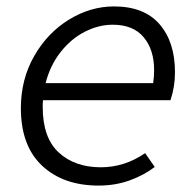

<svg xmlns="http://www.w3.org/2000/svg" viewBox="-20 -565 605 598"><path d="M45 -228Q45 -318 86.5 -390.5Q128 -463 195 -504Q262 -545 335 -545Q429 -545 477 -489.5Q525 -434 525 -340Q525 -295 511 -253H114Q113 -245 113 -232Q113 -136 163 -90Q213 -44 294 -44Q368 -44 432 -88L462 -45Q428 -19 383.5 -3Q339 13 287 13Q177 13 111 -49Q45 -111 45 -228ZM457 -306Q460 -327 460 -347Q460 -410 427.5 -449Q395 -488 331 -488Q287 -488 244 -466Q201 -444 168.5 -402.5Q136 -361 122 -306Z"/></svg>

Font: Nebula Sans Book
Style: Regular
Weight: 400
Italic angle: -9°
Designer: Paul D. Hunt for Adobe (as Source Sans)
Foundry: Nebula Entertainment & Broadcasting LLC
Version: Version 1.010